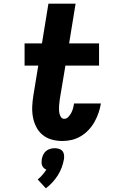

<svg xmlns="http://www.w3.org/2000/svg" viewBox="-20 -755 640 1039"><path d="M318 8Q287 8 259 0Q231 -8 210 -25.5Q189 -43 176 -68.5Q163 -94 158 -122.5Q153 -151 154.5 -181Q156 -211 161 -241L187 -400H113V-520H207L242 -735H389L354 -520H516V-400H334L304 -221Q303 -211 301.5 -200.5Q300 -190 299.5 -179.5Q299 -169 299.5 -158.5Q300 -148 302.5 -138Q305 -128 311 -120Q317 -112 328 -112Q340 -112 350 -122.5Q360 -133 366 -145Q372 -157 375.5 -169.5Q379 -182 381 -195H526Q522 -170 513.5 -145Q505 -120 492 -96.5Q479 -73 460 -52.5Q441 -32 417.5 -18Q394 -4 368.5 2Q343 8 318 8ZM228 264 184 216Q198 205 209.5 191.5Q221 178 231 163Q223 160 217 154Q211 148 208 140.5Q205 133 205 124.5Q205 116 206 107Q208 95 213.5 83Q219 71 229 62.5Q239 54 251.5 50.5Q264 47 276 47Q288 47 299.5 50.5Q311 54 318 62.5Q325 71 326.5 83Q328 95 326 107Q322 129 314 151Q306 173 293 193.5Q280 214 263.5 232Q247 250 228 264Z"/></svg>

Font: Iosevka Heavy Extended Oblique
Style: Regular
Weight: 900
Width: 7
Italic angle: -9°
Monospace: yes
Designer: Belleve Invis
Foundry: Belleve Invis
Version: Version 32.5.0; ttfautohint (v1.8.4)